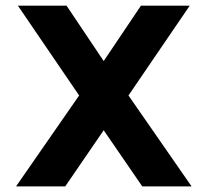

<svg xmlns="http://www.w3.org/2000/svg" viewBox="-20 -664 739 684"><path d="M212.4 0 349.4 -200 486.8 0H662.5L437.7 -323.9L656 -643.9H482.2L349.4 -446.5L217 -643.9H43.7L261.9 -323.9L37.2 0Z"/></svg>

Font: Arad-VF Thin Dots1
Style: Regular
Weight: 100
Designer: Mohammad Darvishi
Version: Version 1.000;August 30, 2024;FontCreator 15.0.0.2992 64-bit